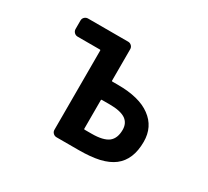

<svg xmlns="http://www.w3.org/2000/svg" viewBox="-144 -984 1289 1192"><g transform="rotate(30 500.0 -388.0)"><path d="M374 -19.5Q360.4 -19.5 350.1 -29.3Q339.8 -39.1 339.8 -53.7V-622.1Q339.8 -626 335 -626H175.8Q161.1 -626 150.9 -636.2Q140.6 -646.5 140.6 -661.1V-721.7Q140.6 -736.3 150.9 -746.1Q161.1 -755.9 175.8 -755.9H462.9Q476.6 -755.9 486.8 -746.1Q497.1 -736.3 497.1 -721.7V-496.1Q497.1 -492.2 502 -492.2H542Q695.3 -492.2 775.4 -432.6Q857.4 -373 857.4 -265.6Q857.4 -201.2 837.9 -154.3Q818.4 -107.4 779.8 -77.6Q741.2 -47.9 679.7 -33.2Q618.2 -19.5 533.2 -19.5ZM552.7 -147.5Q634.8 -147.5 671.9 -175.8Q707 -204.1 707 -264.6Q707 -312.5 671.9 -336.9Q634.8 -361.3 559.6 -361.3Q558.6 -361.3 556.6 -361.3H502Q497.1 -361.3 497.1 -357.4V-151.4Q497.1 -147.5 502 -147.5Z"/></g></svg>

Font: Rounded-L Mgen+ 1mn bold
Style: Bold
Weight: 700
Designer: [Source Han Sans]
Ryoko NISHIZUKA  (kana & ideographs); Paul D. Hunt (Latin, Greek & Cyrillic); Wenlong ZHANG  (bopomofo
Version: Version 1.059.20150602